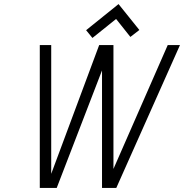

<svg xmlns="http://www.w3.org/2000/svg" viewBox="-20 -921 902 941"><path d="M663 -774 561 -901 402 -773 433 -735 549 -828 619 -740ZM536 -700H466L231 -69V-700H175V0H258L480 -576V0H550L862 -700H802L536 -93Z"/></svg>

Font: Advent Pro
Style: Italic
Weight: 400
Italic angle: -12°
Designer: VivaRado, Andreas Kalpakidis
Foundry: VivaRado, Andreas Kalpakidis
Version: Version 3.000